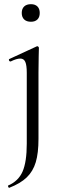

<svg xmlns="http://www.w3.org/2000/svg" viewBox="-20 -616 297 918"><path d="M164 -269V48Q164 116 151 159.5Q138 203 108 232Q78 261 24 282Q22 283 19.5 277.5Q17 272 19 271Q68 250 88 204Q108 158 108 71V-268Q108 -304 101 -320Q94 -336 77 -336Q59 -336 31 -322H30Q25 -322 23 -327Q21 -332 25 -334L155 -394L158 -395Q161 -395 163.5 -392.5Q166 -390 166 -387Q166 -380 165 -347Q164 -314 164 -269ZM84 -554Q84 -574 95.5 -585Q107 -596 128 -596Q148 -596 159 -585Q170 -574 170 -554Q170 -534 159 -523Q148 -512 128 -512Q107 -512 95.5 -523Q84 -534 84 -554Z"/></svg>

Font: Cormorant
Style: Regular
Weight: 400
Designer: Christian Thalmann (Catharsis Fonts)
Foundry: Catharsis Fonts
Version: Version 4.000